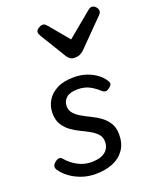

<svg xmlns="http://www.w3.org/2000/svg" viewBox="-158 -939 853 1049"><g transform="rotate(-20 269.0 -414.0)"><path d="M214 19Q171 19 133 5.5Q95 -8 66.5 -29.5Q38 -51 22 -75Q15 -84 15.5 -95.5Q16 -107 29 -118Q42 -129 53 -130.5Q64 -132 74 -120Q99 -90 136 -70Q173 -50 214 -50Q249 -50 272.5 -59Q296 -68 309 -86Q322 -104 322 -130Q322 -157 306 -174.5Q290 -192 266 -205.5Q242 -219 213.5 -232.5Q185 -246 161 -264Q137 -282 121 -308Q105 -334 105 -374Q105 -412 124 -445Q143 -478 182 -498.5Q221 -519 280 -519Q323 -519 356.5 -507Q390 -495 413.5 -477Q437 -459 449 -440Q458 -428 458 -419Q458 -410 443 -398Q431 -388 421 -387.5Q411 -387 400 -396Q376 -419 347 -434.5Q318 -450 278 -450Q234 -450 212.5 -431.5Q191 -413 191 -383Q191 -358 207 -340.5Q223 -323 247.5 -309Q272 -295 300 -281.5Q328 -268 352 -250Q376 -232 392 -206Q408 -180 408 -141Q408 -88 383 -52Q358 -16 314.5 1.5Q271 19 214 19ZM505 -847Q517 -847 527.5 -836Q538 -825 538 -813Q538 -805 535 -800Q532 -795 528 -791L378 -639Q366 -628 353.5 -622.5Q341 -617 323 -617Q309 -617 298.5 -624Q288 -631 281 -642L187 -796Q183 -803 181.5 -808Q180 -813 180 -817Q180 -829 194.5 -838Q209 -847 218 -847Q228 -847 233.5 -842.5Q239 -838 244 -832L339 -718L478 -833Q484 -838 490.5 -842.5Q497 -847 505 -847Z"/></g></svg>

Font: Playwrite AT
Style: Italic
Weight: 400
Italic angle: -13.0072°
Designer: Veronika Burian, José Scaglione
Foundry: TypeTogether
Version: Version 1.002